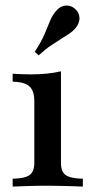

<svg xmlns="http://www.w3.org/2000/svg" viewBox="-20 -688 345 708"><path d="M26.6 0V-29Q71 -29.8 88.7 -42.3Q106.5 -54.8 106.5 -87.1V-316.1Q106.5 -352.4 89.1 -369Q71.8 -385.5 26.6 -387.1V-416.1Q41.9 -415.3 58.9 -414.5Q75.8 -413.7 92.7 -413.7Q124.2 -413.7 152.4 -416.5Q180.6 -419.4 204.8 -425V-87.1Q204.8 -54 223 -41.9Q241.1 -29.8 285.5 -29V0Q273.4 -0.8 252.4 -1.2Q231.5 -1.6 206.5 -2.4Q181.5 -3.2 156.5 -3.2Q120.2 -3.2 82.7 -2Q45.2 -0.8 26.6 0ZM122.6 -483.9 108.1 -496.8Q133.1 -535.5 144.8 -563.3Q156.5 -591.1 164.5 -610.9Q172.6 -630.6 184.7 -645.2Q200.8 -665.3 221 -667.3Q241.1 -669.4 256.5 -655.6Q271.8 -642.7 273 -623Q274.2 -603.2 258.1 -583.9Q248.4 -572.6 235.9 -564.1Q223.4 -555.6 206.9 -545.6Q190.3 -535.5 169.4 -521.4Q148.4 -507.3 122.6 -483.9Z"/></svg>

Font: Playfair 5pt SemiExpanded Light SemiBold
Style: Regular
Weight: 600
Version: Version 2.001;gftools[0.9.30]